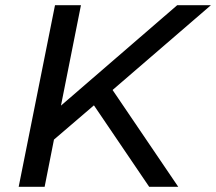

<svg xmlns="http://www.w3.org/2000/svg" viewBox="-20 -720 833 740"><path d="M414 -373 667 0H555L342 -314L188 -182L152 0H52L192 -700H292L215 -313L663 -700H793L416 -375Z"/></svg>

Font: Idrija
Style: Italic
Weight: 500
Italic angle: -11.3°
Designer: Julieta Ulanovsky
Foundry: Julieta Ulanovsky
Version: Version 7.200